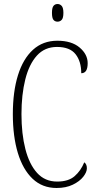

<svg xmlns="http://www.w3.org/2000/svg" viewBox="-20 -927 482 957"><path d="M262 10Q191 10 142.5 -36Q94 -82 69 -164.5Q44 -247 44 -358Q44 -470 69.5 -552Q95 -634 144.5 -679Q194 -724 266 -724Q337 -724 377 -690Q417 -656 417 -612Q417 -562 385 -562Q385 -621 356.5 -657Q328 -693 264 -693Q203 -693 164 -650Q125 -607 106 -531Q87 -455 87 -358Q87 -260 106.5 -184Q126 -108 165 -65Q204 -22 265 -22Q321 -22 352 -49Q383 -76 400 -118Q413 -109 413 -88Q413 -69 395 -46Q377 -23 343 -6.5Q309 10 262 10ZM267 -819Q254 -819 246.5 -828Q239 -837 239 -863Q239 -888 246.5 -897.5Q254 -907 267 -907Q279 -907 287.5 -897.5Q296 -888 296 -863Q296 -837 287.5 -828Q279 -819 267 -819Z"/></svg>

Font: Noto Serif Myanmar ExtraCondensed ExtraLight
Style: Regular
Weight: 200
Width: 2
Designer: Ben Mitchell and the Monotype Design Team
Foundry: Monotype Imaging Inc.
Version: Version 2.106; ttfautohint (v1.8.4.7-5d5b)